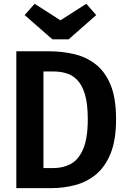

<svg xmlns="http://www.w3.org/2000/svg" viewBox="-20 -975 655 995"><path d="M581.5 -357.9Q581.5 -248.7 552.8 -178.7Q524.1 -108.7 475.9 -69.7Q427.7 -30.8 367.9 -15.4Q308.2 0 246.2 0H64.6V-709.2H233.8Q300 -709.2 362.1 -695.1Q424.1 -681 473.6 -643.6Q523.1 -606.2 552.3 -537.2Q581.5 -468.2 581.5 -357.9ZM434.9 -357.9Q434.9 -436.9 420.3 -485.6Q405.6 -534.4 380.5 -560.3Q355.4 -586.2 323.6 -595.4Q291.8 -604.6 257.4 -604.6H205.1V-104.1H257.9Q306.2 -104.1 346.2 -125.1Q386.2 -146.2 410.5 -201.3Q434.9 -256.4 434.9 -357.9ZM427.2 -955.4 478.5 -896.9 335.9 -771.3H251.3L107.7 -896.9L159.5 -955.4L293.3 -869.7Z"/></svg>

Font: Fira Code SemiBold
Style: Regular
Weight: 600
Designer: Carrois Corporate, Edenspiekermann AG, Nikita Prokopov
Foundry: Carrois Corporate, Edenspiekermann AG, Nikita Prokopov
Version: Version 6.002